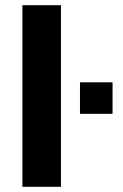

<svg xmlns="http://www.w3.org/2000/svg" viewBox="-20 -717 472 737"><path d="M214 0H66V-697H214ZM287 -280V-401H412V-280Z"/></svg>

Font: Maven Pro
Style: Bold
Weight: 700
Designer: Joe Prince
Foundry: Joe Prince
Version: Version 2.103